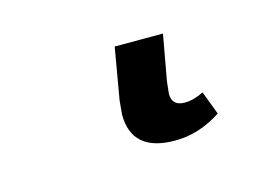

<svg xmlns="http://www.w3.org/2000/svg" viewBox="-40 -11 413 292"><g transform="rotate(-15 166.5 135.0)"><path d="M207 216Q139 216 139 157L141 135L155 54H231L218 126L216 145Q216 164 236 164Q250 164 266 156L280 193Q245 216 207 216Z"/></g></svg>

Font: Libra Serif Modern
Style: Bold Italic
Weight: 700
Italic angle: -12°
Designer: Stefan Peev, Context Ltd
Foundry: Stefan Peev, Context Ltd
Version: Version 1.000